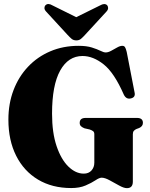

<svg xmlns="http://www.w3.org/2000/svg" viewBox="-20 -942 757 972"><path d="M652.5 -22.5Q652.5 10.5 622.5 10.5Q607 10.5 583.2 -2.8Q559.5 -16 535.2 -29.2Q511 -42.5 494.5 -42.5Q483 -42.5 463.2 -29.2Q443.5 -16 413.2 -3Q383 10 340.5 10Q244 10 172.5 -32.8Q101 -75.5 61.8 -153.5Q22.5 -231.5 22.5 -336.5Q22.5 -417.5 48.5 -485.8Q74.5 -554 122 -604.2Q169.5 -654.5 234.5 -682.2Q299.5 -710 377.5 -710Q418.5 -710 445.2 -701.5Q472 -693 488.5 -684.8Q505 -676.5 515 -676.5Q527.5 -676.5 542.8 -684.8Q558 -693 572.8 -701.5Q587.5 -710 599.5 -710Q608 -710 612.5 -703.8Q617 -697.5 621.5 -679L661 -475.5Q667.5 -450 643.5 -444Q619.5 -437.5 607 -462.5Q558.5 -573.5 505 -616Q451.5 -658.5 398 -658.5Q325.5 -658.5 284.5 -584.5Q243.5 -510.5 243.5 -366.5Q243.5 -270 266.5 -202.2Q289.5 -134.5 326.2 -98.8Q363 -63 404 -63Q429 -63 443.2 -79Q457.5 -95 457.5 -118.5V-262.5Q457.5 -273 451.5 -277.8Q445.5 -282.5 434 -286.5L407.5 -292.5Q396.5 -297 390 -303Q383.5 -309 383.5 -320Q383.5 -345 413.5 -345H673.5Q703.5 -345 703.5 -320Q703.5 -302.5 684.5 -294L671 -289Q663 -285.5 657.8 -279.8Q652.5 -274 652.5 -262.5ZM410.5 -765.5Q399 -753 389.8 -745.2Q380.5 -737.5 366.5 -737.5Q352 -737.5 342.8 -745.2Q333.5 -753 322 -765.5L213 -884Q204.5 -893.5 205 -902.5Q205.5 -911.5 211 -916Q223.5 -928 246 -914.5L366 -855L486.5 -914.5Q509 -927.5 522 -916Q526.5 -911.5 527.2 -902.5Q528 -893.5 519.5 -884Z"/></svg>

Font: Fraunces 144pt Soft Black
Style: Regular
Weight: 900
Version: Version 1.000;[b76b70a41]